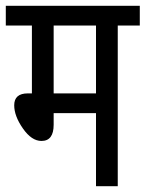

<svg xmlns="http://www.w3.org/2000/svg" viewBox="-20 -642 502 662"><path d="M462 -554V-622H0V-554H90V-320H76Q29 -320 29 -279Q29 -242 59 -199Q89 -156 123 -156Q165 -156 165 -212V-252H311V0H386V-554ZM311 -320H165V-554H311Z"/></svg>

Font: Noto Sans Devanagari Extra Condensed
Style: Regular
Weight: 400
Width: 2
Designer: Monotype Design Team
Foundry: Monotype Imaging Inc.
Version: 1.000